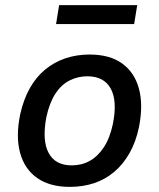

<svg xmlns="http://www.w3.org/2000/svg" viewBox="-20 -721 622 750"><path d="M252 9Q175 9 125.5 -25.5Q76 -60 58.5 -124Q41 -188 59 -275Q72 -333 96.5 -376.5Q121 -420 156 -449Q191 -478 235 -493Q279 -508 330 -508Q408 -508 456.5 -473.5Q505 -439 522.5 -375.5Q540 -312 523 -225Q511 -167 486 -123Q461 -79 426 -49.5Q391 -20 347.5 -5.5Q304 9 252 9ZM260 -75Q299 -75 330.5 -92.5Q362 -110 385.5 -145.5Q409 -181 421 -237Q439 -327 412.5 -375Q386 -423 321 -423Q284 -423 251.5 -406.5Q219 -390 196 -354.5Q173 -319 161 -263Q144 -172 170 -123.5Q196 -75 260 -75ZM199 -627 211 -701H516L504 -627Z"/></svg>

Font: Nunito Sans 7pt SemiCondensed SemiBold
Style: Italic
Weight: 600
Width: 4
Italic angle: -9°
Designer: Vernon Adams
Foundry: Vernon Adams
Version: Version 3.101;gftools[0.9.27]